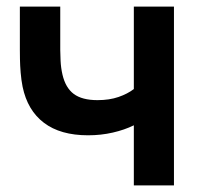

<svg xmlns="http://www.w3.org/2000/svg" viewBox="-20 -560 616 580"><path d="M384.3 0V-181.5Q356.2 -167.6 320.7 -159.5Q285.1 -151.3 246 -151.3Q162.5 -151.3 112.8 -189Q63.1 -226.6 48.3 -297.8Q44.2 -318.4 42.4 -340.6Q40.6 -362.8 40.3 -381.2Q40 -399.5 40 -409V-540H162V-409Q162 -397.8 163 -376.5Q164 -355.3 168.7 -334.7Q177.9 -294.8 203 -276.1Q228.2 -257.5 274.5 -257.5Q310.4 -257.5 337.9 -267Q365.4 -276.5 384.3 -291V-540H505.5V0Z"/></svg>

Font: Manrope ExtraLight
Style: Regular
Weight: 200
Designer: Mikhail Sharanda
Foundry: Mikhail Sharanda
Version: Version 4.505